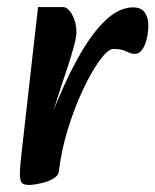

<svg xmlns="http://www.w3.org/2000/svg" viewBox="-20 -511 441 545"><path d="M147 -24 123 -175Q160 -271 198.5 -341.5Q237 -412 277 -451Q317 -490 358 -490Q381 -490 391 -475.5Q401 -461 401 -439Q401 -419 396.5 -400.5Q392 -382 383.5 -370Q375 -358 363 -358Q352 -358 338.5 -365Q325 -372 302 -372Q287 -372 264 -341Q241 -310 216.5 -258.5Q192 -207 173 -145.5Q154 -84 147 -24ZM63 14Q50 14 43.5 9.5Q37 5 36.5 -14Q36 -33 41 -75L88 -491H158Q173 -491 185 -469Q197 -447 197 -419Q197 -406 189.5 -378.5Q182 -351 172 -320.5Q162 -290 154 -267L128 -185L165 -191L147 -24Q146 -14 135 -6.5Q124 1 109.5 5.5Q95 10 82 12Q69 14 63 14Z"/></svg>

Font: Alkatra
Style: Regular
Weight: 400
Designer: Suman Bhandary
Version: Version 1.100;gftools[0.9.22]